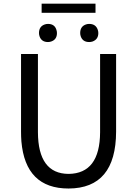

<svg xmlns="http://www.w3.org/2000/svg" viewBox="-20 -1033 761 1065"><path d="M360.4 12.7Q121.1 12.7 98.6 -249Q96.7 -275.4 96.7 -302.7V-733.4H190.4V-299.8Q191.4 -69.3 360.4 -68.4Q534.2 -70.3 535.2 -299.8V-733.4H624V-302.7Q623 11.7 360.4 12.7ZM246.1 -799.8Q210 -799.8 199.2 -832Q196.3 -840.8 196.3 -849.6Q196.3 -886.7 228.5 -897.5Q237.3 -900.4 246.1 -900.4Q283.2 -900.4 293 -867.2Q295.9 -858.4 295.9 -849.6Q295.9 -813.5 263.7 -802.7Q254.9 -799.8 246.1 -799.8ZM210.9 -961.9V-1012.7H509.8V-961.9ZM474.6 -799.8Q438.5 -799.8 427.7 -832Q424.8 -840.8 424.8 -849.6Q424.8 -886.7 457 -897.5Q465.8 -900.4 474.6 -900.4Q511.7 -900.4 522.5 -867.2Q525.4 -858.4 525.4 -849.6Q525.4 -814.5 493.2 -802.7Q484.4 -799.8 474.6 -799.8Z"/></svg>

Font: Taipei Sans TC Beta
Style: Regular
Weight: 400
Designer: JT Foundry
Foundry: JT Foundry
Version: Version 1.000